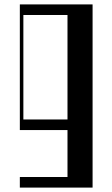

<svg xmlns="http://www.w3.org/2000/svg" viewBox="-20 -590 510 871"><path d="M70 213H286.2V0H70V-570H400V261H70ZM286.2 -48V-522H86V-48Z"/></svg>

Font: Facade Sud
Style: Regular
Weight: 100
Designer: Éléonore Fines
Foundry: Velvetyne Type Foundry
Version: Version 1.001;Glyphs 3.2 (3202)